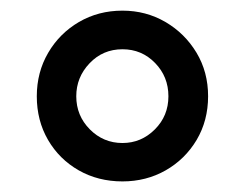

<svg xmlns="http://www.w3.org/2000/svg" viewBox="-20 -744 458 359"><path d="M209 -404.8Q163.6 -404.8 127.2 -425.5Q90.8 -446.3 69.8 -482.4Q48.8 -518.6 48.8 -564Q48.8 -608.9 70.1 -645.3Q91.3 -681.6 127.7 -702.9Q164.1 -724.1 209 -724.1Q252.9 -724.1 289.3 -702.9Q325.7 -681.6 347.4 -645.5Q369.1 -609.4 369.1 -564Q369.1 -518.6 347.7 -482.4Q326.2 -446.3 289.8 -425.5Q253.4 -404.8 209 -404.8ZM209 -476.6Q244.1 -476.6 269.5 -502Q294.9 -527.3 294.9 -564Q294.9 -600.6 270 -626.2Q245.1 -651.9 209 -651.9Q172.4 -651.9 147.5 -625.7Q122.6 -599.6 122.6 -564Q122.6 -527.8 147.9 -502.2Q173.3 -476.6 209 -476.6Z"/></svg>

Font: Open Sans
Style: Regular
Weight: 600
Width: 3
Foundry: Ascender Corporation
Version: Version 1.000